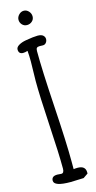

<svg xmlns="http://www.w3.org/2000/svg" viewBox="-137 -935 485 969"><g transform="rotate(-15 105.5 -450.0)"><path d="M17.6 -1.5ZM96.4 -823.7Q81.1 -823.7 71 -834.7Q61 -845.7 61 -860.1Q61 -874.5 72.3 -886.2Q83.5 -897.9 98.1 -897.9Q112.8 -897.9 123.5 -886.2Q134.3 -874.5 134.3 -859.1Q134.3 -843.8 123 -833.7Q111.8 -823.7 96.4 -823.7ZM147 -704.1 129.4 -704.6Q119.6 -704.6 115 -700.4Q110.4 -696.3 110.4 -684.1Q110.4 -586.4 122.6 -391.6Q134.8 -196.8 134.8 -99.1V-60.5Q145 -62 155.3 -62Q196.8 -62 196.8 -26.9V-21L171.9 -3.9L104 -1.5Q17.6 -1.5 17.6 -31.2Q17.6 -55.2 47.9 -55.2L68.8 -53.7Q83.5 -53.7 83.5 -77.1Q83.5 -154.3 74.2 -308.3Q64.9 -462.4 64.9 -539.6L66.9 -641.6Q66.9 -673.8 64.5 -697.3Q51.3 -692.9 41 -692.9Q17.6 -692.9 17.6 -716.8Q17.6 -729 32.7 -738Q47.9 -747.1 70.3 -751Q112.3 -758.3 132.6 -758.3Q152.8 -758.3 161.6 -750.2Q170.4 -742.2 170.4 -731.2Q170.4 -720.2 163.8 -712.2Q157.2 -704.1 147 -704.1Z"/></g></svg>

Font: Amatic
Style: Bold
Weight: 700
Width: 3
Version: Version 2.000; ttfautohint (v0.92-dirty) -l 8 -r 50 -G 50 -x